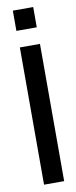

<svg xmlns="http://www.w3.org/2000/svg" viewBox="-81 -629 289 733"><g transform="rotate(-10 63.5 -262.5)"><path d="M28 -457V75H106V-457ZM26 -521.5H105V-600H26Z"/></g></svg>

Font: Anybody UltraCondensed
Style: Regular
Weight: 400
Width: 1
Version: Version 1.113;gftools[0.9.25]